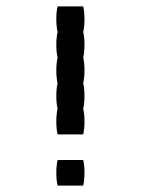

<svg xmlns="http://www.w3.org/2000/svg" viewBox="-20 -580 440 600"><path d="M244 -440Q244 -417 240 -400Q244 -384 244 -360Q244 -337 240 -320Q244 -304 244 -280Q244 -257 240 -240Q244 -224 244 -200Q244 -177 240 -160H160Q156 -177 156 -200Q156 -224 160 -240Q156 -257 156 -280Q156 -304 160 -320Q156 -337 156 -360Q156 -384 160 -400Q156 -417 156 -440Q156 -464 160 -480Q156 -497 156 -520Q156 -544 160 -560H240Q244 -544 244 -520Q244 -497 240 -480Q244 -464 244 -440ZM240 -80Q244 -64 244 -40Q244 -17 240 0H160Q156 -17 156 -40Q156 -64 160 -80Z"/></svg>

Font: VT323
Style: Regular
Weight: 400
Monospace: yes
Designer: Peter Hull
Version: Version 2.000